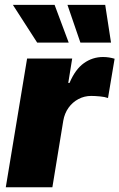

<svg xmlns="http://www.w3.org/2000/svg" viewBox="-20 -789 503 809"><path d="M4.4 0 94.2 -542.5H284.2L267.6 -439.5H272.9Q296.9 -496.6 333.3 -522.7Q369.6 -548.8 414.1 -548.8Q426.8 -548.8 439.2 -546.9Q451.7 -544.9 462.9 -541.5L435.1 -376Q421.9 -380.9 400.9 -382.8Q379.9 -384.8 364.3 -384.8Q335.4 -384.8 310.5 -371.6Q285.6 -358.4 268.8 -335Q252 -311.5 246.6 -280.3L200.7 0ZM318.8 -609.4 264.2 -768.6H423.3L447.8 -609.4ZM136.7 -609.4 34.2 -768.6H210L269.5 -609.4Z"/></svg>

Font: Inter 16pt Black
Style: Italic
Weight: 900
Italic angle: -9.3988°
Version: Version 4.001;git-66647c0bb